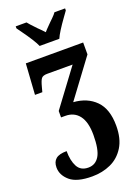

<svg xmlns="http://www.w3.org/2000/svg" viewBox="-184 -840 830 1155"><g transform="rotate(-20 231.5 -263.0)"><path d="M96 -721 73 -753V-766H142Q150 -755 191 -712Q208 -696 231 -671Q238 -680 275 -717Q280 -722 296.5 -738Q313 -754 321 -766H389V-753L366 -721Q309 -642 294 -606H168Q153 -642 96 -721ZM13 116Q13 80 34.5 62Q56 44 104 44Q104 105 124.5 143.5Q145 182 194 182Q240 182 264.5 141.5Q289 101 289 7Q289 -75 257.5 -116.5Q226 -158 169 -158H142V-199L316 -433H154Q126 -433 116 -420.5Q106 -408 96 -369L88 -339H41L54 -536H421V-460L242 -219Q330 -213 383.5 -159Q437 -105 437 2Q437 85 404 138Q371 191 317 215.5Q263 240 198 240Q100 240 56.5 202.5Q13 165 13 116Z"/></g></svg>

Font: Noto Serif CondExtraBold
Style: Regular
Weight: 800
Width: 3
Designer: Monotype Design Team
Foundry: Monotype Imaging Inc.
Version: Version 1.001